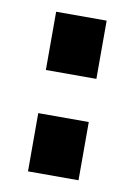

<svg xmlns="http://www.w3.org/2000/svg" viewBox="-61 -497 377 539"><g transform="rotate(10 128.0 -227.5)"><path d="M56 -455V-289H200V-455ZM56 -166V0H200V-166Z"/></g></svg>

Font: Online Auction - Bold
Style: Bold
Weight: 500
Designer: Mohamed Mostafa, the designer of Online Auction
Foundry: Kief Type Foundry
Version: ""